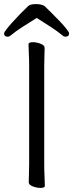

<svg xmlns="http://www.w3.org/2000/svg" viewBox="-28 -912 359 942"><path d="M152 -824Q117 -802 82.5 -780Q48 -758 23 -737Q18 -732 10 -732Q-8 -732 -8 -748Q-8 -753 3.5 -768Q15 -783 33.5 -803.5Q52 -824 72.5 -845Q93 -866 111 -883Q116 -888 126.5 -890Q137 -892 149 -892Q162 -892 174.5 -889Q187 -886 193 -880Q205 -868 224.5 -849Q244 -830 264 -809Q284 -788 297.5 -771Q311 -754 311 -748Q311 -732 293 -732Q285 -732 280 -737Q255 -758 221 -780Q187 -802 152 -824ZM115 -589Q115 -620 113.5 -649Q112 -678 112 -695Q112 -705 134 -705Q151 -705 171 -697.5Q191 -690 191 -677Q191 -665 190 -639.5Q189 -614 189 -588V-106Q189 -75 190.5 -46Q192 -17 192 0Q192 10 170 10Q153 10 133 2.5Q113 -5 113 -18Q113 -30 114 -55.5Q115 -81 115 -107Z"/></svg>

Font: QiushuiShotai
Style: Regular
Weight: 600
Designer: Fontworks Inc.
Foundry: Fontworks Inc.
Version: Version 1.250